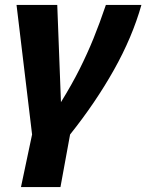

<svg xmlns="http://www.w3.org/2000/svg" viewBox="-20 -545 593 778"><path d="M65 213 110 0 47 -525H212L227 -131Q272 -204 303 -266Q334 -328 359 -389.5Q384 -451 409 -525H553Q516 -394 441.5 -261.5Q367 -129 264 0L225 213Z"/></svg>

Font: Raleway ExtraBold
Style: Italic
Weight: 800
Italic angle: -12°
Designer: Matt McInerney, Pablo Impallari, Rodrigo Fuenzalida
Foundry: Matt McInerney, Pablo Impallari, Rodrigo Fuenzalida
Version: Version 4.026